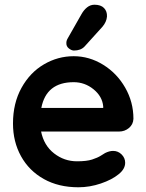

<svg xmlns="http://www.w3.org/2000/svg" viewBox="-20 -783 620 813"><path d="M484 -226H154Q166 -167 209 -133.5Q252 -100 306 -100Q347 -100 370 -107.5Q393 -115 406.5 -123.5Q420 -132 425 -135Q443 -144 459 -144Q480 -144 495 -129Q510 -114 510 -94Q510 -67 482 -45Q454 -22 407 -6Q360 10 312 10Q228 10 165.5 -25Q103 -60 69 -121.5Q35 -183 35 -260Q35 -346 71 -411Q107 -476 166 -510.5Q225 -545 292 -545Q358 -545 416.5 -509Q475 -473 510 -412Q545 -351 545 -280Q544 -256 526 -241Q508 -226 484 -226ZM155 -326H417V-333Q413 -375 376 -405Q339 -435 292 -435Q176 -435 155 -326ZM261 -602Q261 -611 267 -621L325 -723Q335 -741 349 -752Q363 -763 380 -763Q407 -763 420.5 -749Q434 -735 433 -713Q431 -690 414 -670L338 -586Q322 -569 293 -569Q283 -569 271.5 -578Q260 -587 261 -602Z"/></svg>

Font: Quicksand
Style: Bold
Weight: 700
Version: Version 3.000